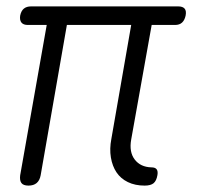

<svg xmlns="http://www.w3.org/2000/svg" viewBox="-20 -570 640 600"><path d="M432 10Q402 10 379.5 -1Q357 -12 344 -31.5Q331 -51 326.5 -78Q322 -105 328 -136L390 -492H189L107 -22Q104 -6 94.5 2Q85 10 69 10Q53 10 47 2Q41 -6 43 -22L126 -492H67Q53 -492 47 -499.5Q41 -507 43 -521Q46 -536 54.5 -543Q63 -550 77 -550H537Q551 -550 557 -543Q563 -536 560 -521Q557 -507 549 -499.5Q541 -492 527 -492H454L390 -134Q383 -95 401 -71.5Q419 -48 453 -47Q465 -47 469.5 -41Q474 -35 472 -23Q469 -5 460 2.5Q451 10 432 10Z"/></svg>

Font: Maple Mono NL ExtraLight
Style: Italic
Weight: 275
Italic angle: -10°
Monospace: yes
Designer: subframe7536
Version: Version 7.000